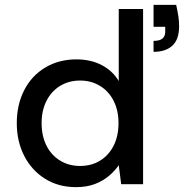

<svg xmlns="http://www.w3.org/2000/svg" viewBox="-20 -757 766 789"><path d="M292 12Q220 12 165 -22.5Q110 -57 79.5 -116.5Q49 -176 49 -251Q49 -327 79.5 -386.5Q110 -446 166 -479.5Q222 -513 294 -513Q353 -513 398 -489.5Q443 -466 468 -424V-720H568V0H478L468 -78Q452 -55 428 -34.5Q404 -14 370.5 -1Q337 12 292 12ZM309 -75Q356 -75 391.5 -97Q427 -119 447 -158.5Q467 -198 467 -251Q467 -303 447 -342.5Q427 -382 391 -404Q355 -426 309 -426Q263 -426 227 -404Q191 -382 171 -342.5Q151 -303 151 -251Q151 -198 171 -158.5Q191 -119 227 -97Q263 -75 309 -75ZM611 -544V-589Q636 -589 647.5 -598.5Q659 -608 659 -627V-647H611V-737H704Q710 -710 713 -690Q716 -670 716 -649Q716 -595 688.5 -569.5Q661 -544 611 -544Z"/></svg>

Font: DM Sans 17pt Medium
Style: Regular
Weight: 500
Version: Version 4.004;gftools[0.9.30]